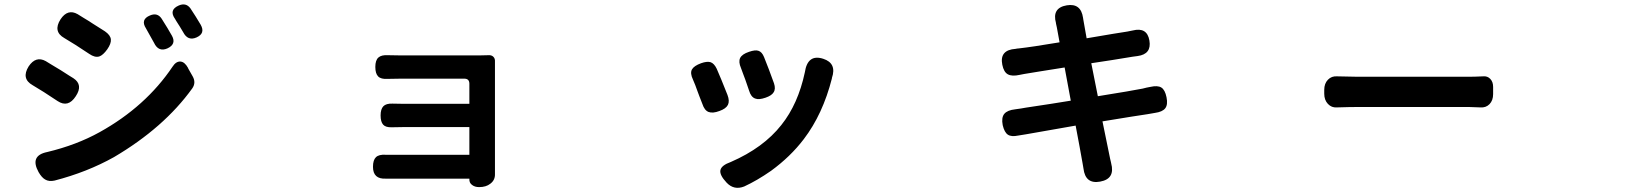

<svg xmlns="http://www.w3.org/2000/svg" viewBox="-20 -798 7540 887"><path d="M188.5 31.2Q172.9 22.5 158.2 -2.9Q116.2 -79.1 198.2 -95.7Q333 -127.9 440.4 -187.5Q653.3 -305.7 777.3 -490.2Q793 -514.6 813 -513.7Q833 -512.7 848.6 -484.4L849.6 -481.4L870.1 -445.3Q886.7 -416 868.2 -389.6Q737.3 -208 506.8 -72.3Q382.8 -2.9 232.4 36.1Q206.1 42 188.5 31.2ZM246.1 -331.1Q177.7 -377 130.9 -404.3Q77.1 -434.6 112.3 -491.2Q145.5 -541 191.4 -515.6Q200.2 -510.7 216.8 -500Q246.1 -482.4 260.7 -473.6Q273.4 -465.8 298.8 -449.2Q312.5 -440.4 319.3 -436.5Q365.2 -406.2 330.1 -353.5Q294.9 -298.8 246.1 -331.1ZM392.6 -548.8Q324.2 -594.7 277.3 -622.1Q223.6 -652.3 259.8 -709Q293 -758.8 338.9 -732.4Q347.7 -726.6 367.2 -714.8Q393.6 -699.2 406.2 -690.4Q447.3 -665 464.8 -653.3Q490.2 -635.7 492.2 -616.2Q494.1 -596.7 475.6 -570.3Q456.1 -543 438.5 -537.1Q418 -531.2 392.6 -548.8ZM691.4 -600.6Q668 -643.6 654.3 -667Q627.9 -708 672.9 -726.6Q707 -741.2 726.6 -711.9Q741.2 -689.5 753.9 -668Q755.9 -664.1 760.7 -656.2Q770.5 -639.6 774.4 -632.8Q795.9 -593.8 752.9 -574.2Q711.9 -556.6 691.4 -600.6ZM826.2 -649.4Q820.3 -660.2 808.6 -678.7Q805.7 -682.6 804.7 -684.6Q800.8 -691.4 793 -703.1Q790 -708 789.1 -710Q758.8 -752 805.7 -772.5Q838.9 -787.1 859.4 -759.8Q884.8 -721.7 907.2 -683.6Q929.7 -643.6 887.7 -625Q847.7 -607.4 826.2 -649.4Z M2193.4 66.4Q2173.8 66.4 2161.1 56.6Q2147.5 46.9 2148.4 29.3Q2148.4 28.3 2148.4 27.3H1966.8H1785.2Q1774.4 27.3 1762.7 27.3Q1703.1 30.3 1703.1 -27.3Q1703.1 -58.6 1716.8 -71.8Q1730.5 -85 1761.7 -83Q1774.4 -83 1786.1 -83H2148.4V-210.9H1842.8Q1807.6 -210.9 1790 -210Q1761.7 -209 1750 -222.2Q1738.3 -235.4 1738.3 -264.6Q1738.3 -293.9 1751 -307.1Q1763.7 -320.3 1793 -319.3Q1809.6 -318.4 1842.8 -318.4H2148.4V-411.1Q2148.4 -434.6 2125 -434.6H1832Q1792 -434.6 1770.5 -433.6Q1740.2 -431.6 1727.1 -444.8Q1713.9 -458 1713.9 -488.8Q1713.9 -519.5 1728 -532.2Q1742.2 -544.9 1772.5 -543Q1793 -542 1832 -542H2194.3Q2222.7 -542 2237.3 -543Q2251 -543.9 2259.3 -535.6Q2267.6 -527.3 2266.6 -513.7Q2266.6 -497.1 2266.6 -479.5V1Q2266.6 3.9 2266.6 5.9Q2267.6 34.2 2245.1 50.8Q2225.6 66.4 2193.4 66.4Z M3336.9 45.9Q3303.7 10.7 3308.1 -11.7Q3312.5 -34.2 3356.4 -49.8Q3506.8 -115.2 3589.8 -220.7Q3667 -317.4 3698.2 -463.9Q3710.9 -549.8 3783.2 -526.4Q3846.7 -505.9 3823.2 -437.5Q3823.2 -436.5 3823.2 -435.5Q3781.2 -270.5 3693.4 -155.3Q3631.8 -74.2 3542 -8.8Q3477.5 36.1 3418 63.5Q3371.1 82 3336.9 45.9ZM3224.6 -318.4Q3220.7 -330.1 3210.9 -353.5Q3205.1 -369.1 3202.1 -377Q3192.4 -405.3 3181.6 -429.7Q3167 -460 3176.8 -477.5Q3186.5 -494.1 3218.8 -505.9Q3246.1 -515.6 3262.7 -510.7Q3279.3 -504.9 3291 -480.5Q3309.6 -438.5 3340.8 -359.4Q3351.6 -331.1 3342.8 -313.5Q3334 -295.9 3303.7 -285.2Q3272.5 -273.4 3253.4 -280.8Q3234.4 -288.1 3224.6 -318.4ZM3468.8 -342.8Q3449.2 -349.6 3440.4 -379.9Q3437.5 -388.7 3430.7 -408.2Q3425.8 -422.9 3422.9 -430.7Q3419.9 -438.5 3414.1 -454.1Q3407.2 -474.6 3403.3 -483.4Q3390.6 -512.7 3399.4 -530.3Q3408.2 -547.9 3440.4 -558.6Q3468.8 -568.4 3483.4 -563.5Q3500 -558.6 3509.8 -534.2Q3531.2 -481.4 3555.7 -413.1Q3564.5 -386.7 3553.7 -371.1Q3544.9 -356.4 3516.6 -346.7Q3485.4 -335.9 3468.8 -342.8Z M4985.4 -19.5Q4983.4 -35.2 4981.4 -43Q4968.8 -115.2 4949.2 -217.8Q4779.3 -188.5 4720.7 -177.7Q4695.3 -173.8 4684.6 -171.9Q4652.3 -165 4636.2 -175.8Q4620.1 -186.5 4612.3 -219.7Q4605.5 -254.9 4619.6 -272Q4633.8 -289.1 4669.9 -293Q4679.7 -294.9 4697.3 -296.9Q4704.1 -297.9 4719.7 -300.8Q4844.7 -319.3 4926.8 -333L4898.4 -486.3Q4855.5 -479.5 4782.2 -467.8Q4725.6 -458 4710.9 -456.1Q4704.1 -454.1 4690.4 -452.1Q4655.3 -444.3 4636.2 -454.6Q4617.2 -464.8 4610.4 -499Q4596.7 -567.4 4671.9 -572.3Q4674.8 -573.2 4679.2 -573.7Q4683.6 -574.2 4685.5 -574.2Q4748 -581.1 4875 -602.5Q4870.1 -630.9 4862.3 -671.9Q4859.4 -684.6 4858.4 -689.5Q4858.4 -690.4 4858.4 -691.4Q4838.9 -761.7 4908.2 -773.4Q4973.6 -784.2 4983.4 -715.8Q4983.4 -714.8 4983.9 -712.4Q4984.4 -710 4984.4 -709Q4986.3 -696.3 5000 -621.1Q5044.9 -628.9 5121.1 -641.6Q5172.9 -649.4 5188.5 -652.3Q5192.4 -653.3 5200.7 -654.8Q5209 -656.2 5212.9 -657.2Q5279.3 -673.8 5290 -610.8Q5300.8 -547.9 5235.4 -539.1Q5219.7 -537.1 5212.9 -536.1L5117.2 -520.5L5021.5 -505.9L5051.8 -353.5Q5210 -378.9 5258.8 -388.7Q5264.6 -390.6 5276.4 -393.1Q5288.1 -395.5 5293.9 -396.5Q5328.1 -404.3 5345.2 -393.6Q5362.3 -382.8 5369.1 -348.6Q5376 -314.5 5363.3 -297.9Q5350.6 -281.2 5315.4 -276.4Q5304.7 -274.4 5281.2 -270.5Q5233.4 -263.7 5073.2 -237.3Q5083 -188.5 5098.6 -113.3Q5106.4 -76.2 5108.4 -65.4Q5109.4 -59.6 5112.3 -48.8Q5113.3 -45.9 5113.3 -43.9Q5132.8 28.3 5062.5 41Q4994.1 53.7 4985.4 -19.5Z M6097.7 -365.2V-382.8Q6097.7 -412.1 6114.7 -429.7Q6131.8 -447.3 6157.2 -445.3Q6219.7 -443.4 6252 -443.4H6765.6Q6791 -443.4 6832 -445.3Q6851.6 -447.3 6864.7 -433.6Q6877.9 -419.9 6877.9 -396.5V-363.3Q6877.9 -334 6861.3 -316.9Q6844.7 -299.8 6819.3 -301.8Q6784.2 -303.7 6765.6 -303.7H6508.8H6252Q6216.8 -303.7 6156.2 -301.8Q6131.8 -299.8 6114.7 -317.9Q6097.7 -335.9 6097.7 -365.2Z"/></svg>

Font: Bpmf GenSen Rounded B
Style: B
Weight: 700
Foundry: But Ko
Version: Version 1.320